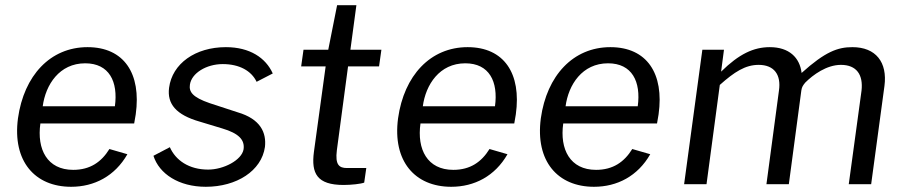

<svg xmlns="http://www.w3.org/2000/svg" viewBox="-20 -707 3471 737"><path d="M135 -233H495L501 -268C523 -425 456 -526 316 -526C173 -526 72 -417 49 -253C27 -88 114 10 253 10C342 10 421 -31 469 -115L400 -135C369 -85 326 -55 261 -55C161 -55 121 -134 135 -233ZM144 -299C155 -382 208 -464 307 -464C399 -464 434 -394 421 -299Z M770 10C888 10 984 -51 997 -143C1003 -197 981 -250 892 -276L785 -311C718 -334 705 -355 709 -382C715 -426 772 -461 835 -461C899 -461 945 -435 965 -393L1027 -425C1000 -485 939 -526 847 -526C730 -526 641 -463 629 -370C621 -308 656 -266 747 -240L833 -214C897 -195 920 -170 915 -134C908 -92 838 -56 779 -56C705 -56 654 -92 632 -142L569 -109C591 -40 666 10 770 10Z M1435 -452 1444 -516H1325L1348 -687H1274L1240 -516H1145L1136 -452H1230L1185 -124C1174 -41 1197 3 1299 3C1328 3 1365 -1 1378 -6L1386 -62H1312C1282 -62 1266 -74 1273 -130L1316 -452Z M1594 -233H1954L1960 -268C1982 -425 1915 -526 1775 -526C1632 -526 1531 -417 1508 -253C1486 -88 1573 10 1712 10C1801 10 1880 -31 1928 -115L1859 -135C1828 -85 1785 -55 1720 -55C1620 -55 1580 -134 1594 -233ZM1603 -299C1614 -382 1667 -464 1766 -464C1858 -464 1893 -394 1880 -299Z M2142 -233H2502L2508 -268C2530 -425 2463 -526 2323 -526C2180 -526 2079 -417 2056 -253C2034 -88 2121 10 2260 10C2349 10 2428 -31 2476 -115L2407 -135C2376 -85 2333 -55 2268 -55C2168 -55 2128 -134 2142 -233ZM2151 -299C2162 -382 2215 -464 2314 -464C2406 -464 2441 -394 2428 -299Z M2606 0H2692L2743 -381C2799 -431 2841 -458 2892 -458C2952 -458 2979 -420 2970 -359L2922 0H3008L3056 -360C3058 -373 3062 -379 3071 -390C3101 -420 3153 -458 3208 -458C3268 -458 3294 -420 3287 -359L3238 0H3324L3375 -377C3387 -468 3342 -526 3252 -526C3196 -526 3148 -509 3057 -427C3050 -486 3009 -526 2935 -526C2873 -526 2817 -500 2748 -432L2759 -516H2676Z"/></svg>

Font: United Sans
Style: Italic
Weight: 400
Italic angle: -8°
Designer: Pablo Impallari, Rodrigo Fuenzalida (Modified by Dan O. Williams)
Version: Version 1.000;PS 001.000;hotconv 1.0.88;makeotf.lib2.5.64775